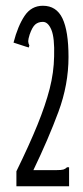

<svg xmlns="http://www.w3.org/2000/svg" viewBox="-20 -647 290 667"><path d="M37 -52Q82 -144 110 -213Q138 -282 152.5 -338.5Q167 -395 168 -451Q170 -516 158.5 -543.5Q147 -571 129 -571Q113 -571 102.5 -562Q92 -553 83 -527Q78 -511 78 -504Q78 -497 82 -489L80 -482L70 -485L27 -499Q42 -557 65.5 -592Q89 -627 129 -627Q176 -627 197 -583Q218 -539 218 -449Q218 -353 183 -258.5Q148 -164 96 -56H176Q193 -56 200 -58Q207 -60 213 -66H220V0H37Z"/></svg>

Font: Inconsolata UltraCondensed
Style: Regular
Weight: 400
Width: 1
Monospace: yes
Designer: Raph Levien, Cyreal, Brenton Simpson
Foundry: Raph Levien, Cyreal, Google
Version: Version 3.000; ttfautohint (v1.8.2.53-6de2)